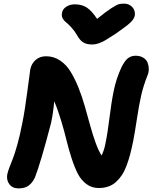

<svg xmlns="http://www.w3.org/2000/svg" viewBox="-20 -1020 840 1058"><path d="M663.1 -1000Q690.9 -1000 708.3 -981.7Q725.6 -963.4 723.1 -937Q720.7 -918.5 702.1 -899.2Q683.6 -879.9 617.2 -834Q575.2 -807.1 560.3 -798.1Q545.4 -789.1 525.9 -782Q506.3 -774.9 486.8 -774.9Q457 -774.9 438.5 -786.6Q419.9 -798.3 405.8 -824.2Q391.6 -849.1 373.3 -868.9Q355 -888.7 343.3 -897.7Q331.5 -906.7 325 -919.4Q318.4 -932.1 321.8 -949.2Q325.2 -970.2 345.5 -983.2Q365.7 -996.1 392.1 -996.1Q430.2 -996.1 457.3 -979Q484.4 -961.9 515.1 -916Q563 -955.1 592.5 -974.1Q622.1 -993.2 634 -996.6Q646 -1000 663.1 -1000ZM20 -59.1Q23.4 -75.2 32.2 -98.4Q41 -121.6 50.8 -145.8Q60.5 -169.9 75.2 -221.9Q89.8 -273.9 103 -341.8Q116.7 -409.2 131.1 -519.8Q145.5 -630.4 147 -638.2Q153.3 -669.4 176.3 -689.7Q199.2 -710 233.9 -710Q275.9 -710 310.8 -686.8Q345.7 -663.6 369.6 -624Q393.6 -584.5 412.8 -536.1Q432.1 -487.8 447.8 -432.9Q463.4 -377.9 476.8 -328.9Q490.2 -279.8 506.6 -234.1Q522.9 -188.5 540 -163.1Q555.2 -195.8 561 -229Q572.8 -284.7 583.3 -371.1Q593.8 -457.5 607.2 -522Q620.6 -586.4 647.9 -646Q664.6 -681.6 682.9 -697.3Q701.2 -712.9 727.1 -712.9Q752.4 -712.9 769.8 -701.9Q787.1 -690.9 793.5 -674.3Q799.8 -657.7 799.8 -639.4Q799.8 -621.1 793 -605Q770 -546.9 758.1 -494.6Q746.1 -442.4 734.6 -366Q723.1 -289.6 713.9 -242.2Q705.6 -201.7 697.5 -170.9Q689.5 -140.1 678.2 -109.4Q667 -78.6 652.8 -56.9Q638.7 -35.2 620.1 -18.1Q601.6 -1 577.4 7.6Q553.2 16.1 523.9 16.1Q485.8 16.1 456.5 -5.6Q427.2 -27.3 409.4 -61.5Q391.6 -95.7 375 -146.5Q358.4 -197.3 346.7 -246.1Q335 -294.9 316.7 -356Q298.3 -417 278.8 -461.9Q273.4 -398.9 261.2 -341.8Q204.1 -123 172.9 -43Q159.2 -13.2 138.2 2.4Q117.2 18.1 83 18.1Q48.8 18.1 31.7 -4.6Q14.6 -27.3 20 -59.1Z"/></svg>

Font: Shantell Sans Normal
Style: Bold Italic
Weight: 700
Italic angle: -11.31°
Designer: Stephen Nixon, Anya Danilova, Shantell Martin
Foundry: Arrow Type
Version: Version 1.006;[559af2be0]